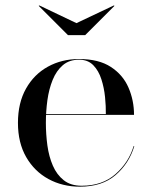

<svg xmlns="http://www.w3.org/2000/svg" viewBox="-20 -692 567 722"><path d="M280.5 10Q215 10 162.2 -18.8Q109.5 -47.5 78.5 -101.2Q47.5 -155 47.5 -230Q47.5 -305 77.8 -358.8Q108 -412.5 160 -441.2Q212 -470 277.5 -470Q351.5 -470 397 -440.2Q442.5 -410.5 463.2 -362.5Q484 -314.5 484 -260H114.5V-263H378Q378.5 -292 375 -327Q371.5 -362 361.2 -394Q351 -426 330.8 -446.8Q310.5 -467.5 277.5 -467.5Q240.5 -467.5 216.2 -446.8Q192 -426 178 -391.5Q164 -357 158.2 -315Q152.5 -273 152.5 -230Q152.5 -187.5 158.2 -145.2Q164 -103 178.8 -69Q193.5 -35 219.8 -14.2Q246 6.5 287 6.5Q364.5 6.5 414.2 -37.2Q464 -81 482.5 -142.5H485Q465.5 -77.5 414.8 -33.8Q364 10 280.5 10ZM235.5 -560 125.5 -670 128 -671.5 267.5 -605 408 -671.5 410.5 -670 300.5 -560Z"/></svg>

Font: Bodoni Moda 72pt
Style: Regular
Weight: 400
Designer: Owen Earl
Foundry: indestructible type
Version: Version 2.005